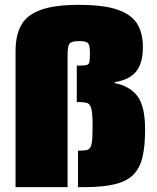

<svg xmlns="http://www.w3.org/2000/svg" viewBox="-20 -770 647 790"><path d="M44 0V-560Q44 -625 67.5 -667Q91 -709 148 -729.5Q205 -750 304 -750Q410 -750 467 -729Q524 -708 546 -669.5Q568 -631 568 -577Q568 -509 539.5 -475Q511 -441 452 -432V-428Q514 -416 545.5 -374.5Q577 -333 577 -237Q577 -170 566.5 -124.5Q556 -79 529 -51.5Q502 -24 452.5 -12Q403 0 326 0H301V-150H306Q329 -150 341 -154Q353 -158 357 -178.5Q361 -199 361 -249Q361 -299 356.5 -320Q352 -341 340 -345.5Q328 -350 303 -350H296V-500H303Q327 -500 336.5 -502.5Q346 -505 348 -515.5Q350 -526 350 -551Q350 -585 341.5 -593Q333 -601 309 -601Q277 -601 267.5 -592Q258 -583 258 -543V0Z"/></svg>

Font: Saira Black
Style: Regular
Weight: 900
Designer: Hector Gatti with collaboration of the Omnibus-Type team
Foundry: Omnibus-Type
Version: Version 1.100; ttfautohint (v1.8.3)